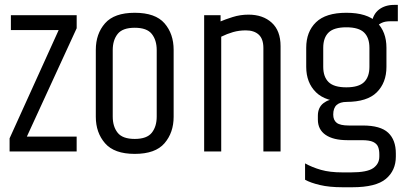

<svg xmlns="http://www.w3.org/2000/svg" viewBox="-20 -632 1701 801"><path d="M25.4 -568.7H299.9V-514.2L92 -62H299.8V0H20V-54.9L224.8 -506.7H25.4Z M379.7 -424Q379.7 -490.9 418.2 -534.8Q456.7 -578.7 542.1 -578.7Q628.2 -578.7 666.3 -534.8Q704.4 -490.9 704.4 -424V-144.7Q704.4 -78.8 666.3 -34.4Q628.2 10 542.1 10Q456.7 10 418.2 -34.4Q379.7 -78.8 379.7 -144.7ZM633.8 -422.9Q633.8 -464.4 613.3 -490.3Q592.9 -516.2 542.1 -516.2Q491.2 -516.2 470.8 -490.3Q450.3 -464.4 450.3 -422.9V-145.7Q450.3 -104.2 470.8 -78.3Q491.2 -52.4 542.1 -52.4Q592.9 -52.4 613.3 -78.3Q633.8 -104.2 633.8 -145.7Z M900.2 -542.7Q918.4 -550.7 950.3 -560.8Q982.1 -570.9 1016.8 -570.9Q1076.9 -570.9 1113.7 -537.3Q1150.5 -503.8 1150.5 -439.4V0H1078.8V-431.6Q1078.8 -469.6 1059.4 -487.5Q1040 -505.3 1005.4 -505.3Q977.8 -505.3 952.6 -498.2Q927.5 -491 902.9 -478.9V0H831.7V-568.7H900.2Z M1306.1 -149.1Q1306.1 -183.2 1329 -201.3Q1352 -219.3 1380.9 -217.7Q1393.4 -217.7 1405.2 -214.4Q1416.9 -211.1 1427 -206.9Q1398.8 -206.9 1384.5 -194.1Q1370.2 -181.3 1370.2 -154.1Q1370.2 -130.8 1384.7 -119.6Q1399.2 -108.4 1435.5 -108.4H1493.6Q1567.3 -108.4 1599.3 -78.4Q1631.4 -48.4 1631.4 8.1V21.3Q1631.4 79.4 1589.8 114.3Q1548.2 149.2 1449.6 149.2H1409.5Q1353.7 149.2 1314.4 139.8Q1275.1 130.5 1252.7 117.8V49.6Q1282.4 66.2 1319.3 76.7Q1356.2 87.2 1408.6 87.2H1444.6Q1511.5 87.2 1537 69.3Q1562.5 51.4 1562.5 21.2V11.5Q1562.5 -5.8 1557.5 -19Q1552.5 -32.2 1537.1 -39.7Q1521.7 -47.2 1489.8 -47.2H1429.6Q1370.6 -47.2 1338.4 -69.3Q1306.1 -91.4 1306.1 -133.1ZM1257.5 -432.7Q1257.5 -499.6 1298.3 -539.1Q1339.1 -578.7 1424.9 -578.7Q1511.7 -578.7 1552 -539.1Q1592.2 -499.6 1592.2 -432.7V-353.1Q1592.2 -287.2 1552 -247Q1511.7 -206.9 1424.9 -206.9Q1339.1 -206.9 1298.3 -247Q1257.5 -287.2 1257.5 -353.1ZM1521.2 -432.5Q1521.2 -474.6 1498.9 -496.4Q1476.5 -518.1 1424.9 -518.1Q1373.2 -518.1 1350.9 -496.4Q1328.5 -474.6 1328.5 -432.5V-353.3Q1328.5 -311.4 1350.9 -289.5Q1373.2 -267.7 1424.9 -267.7Q1476.5 -267.7 1498.9 -289.5Q1521.2 -311.4 1521.2 -353.3ZM1624.5 -611.6H1639.7V-543.2H1606.3Q1585.4 -543.2 1570.6 -535.7Q1555.8 -528.3 1546.4 -515.7L1530.1 -533.6Q1535.8 -572.8 1561.2 -592.2Q1586.6 -611.6 1624.5 -611.6Z"/></svg>

Font: Khand Variable Light
Style: Regular
Weight: 300
Designer: Satya Rajpurohit
Foundry: Indian Type Foundry
Version: Version 3.000